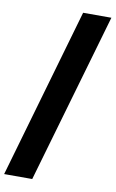

<svg xmlns="http://www.w3.org/2000/svg" viewBox="-110 -793 637 1057"><g transform="rotate(10 208.0 -265.0)"><path d="M-8 210 266 -740H424L149 210Z"/></g></svg>

Font: Georama Condensed Black
Style: Regular
Weight: 900
Width: 3
Designer: Jean-Baptiste Levee
Foundry: Production Type
Version: Version 1.000